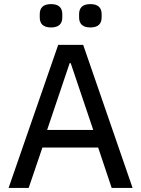

<svg xmlns="http://www.w3.org/2000/svg" viewBox="-20 -917 689 937"><path d="M229 -783C268 -783 284 -802 284 -832V-848C284 -878 268 -897 229 -897C190 -897 174 -878 174 -848V-832C174 -802 190 -783 229 -783ZM421 -783C460 -783 476 -802 476 -832V-848C476 -878 460 -897 421 -897C382 -897 366 -878 366 -848V-832C366 -802 382 -783 421 -783ZM627 0 386 -698H264L22 0H120L187 -197H459L525 0ZM435 -283H210L320 -609H325Z"/></svg>

Font: IBM Plex Arabic Text
Style: Regular
Weight: 450
Designer: Mike Abbink, Paul van der Laan, Pieter van Rosmalen, Wael Morcos, Khajak Apelian
Foundry: Bold Monday
Version: Version 1.0